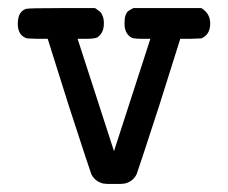

<svg xmlns="http://www.w3.org/2000/svg" viewBox="-20 -451 565 475"><path d="M478 -431Q500 -418 500 -393Q500 -365 478 -356L452 -355H426L374 -190Q320 -24 318 -20Q309 -2 289 3L279 4Q269 4 262 4Q255 4 245 4L235 3Q215 -2 206 -20Q204 -24 150 -190L98 -355H72L47 -356Q24 -363 24 -392Q24 -422 44 -429Q49 -431 132 -431H215Q224 -425 227.5 -422Q231 -419 234 -411.5Q237 -404 237 -393Q237 -369 220 -358Q212 -355 193 -355H172L262 -77L352 -355H331Q311 -355 305 -358Q288 -368 288 -393Q288 -406 290.5 -413Q293 -420 296.5 -423Q300 -426 310 -431Z"/></svg>

Font: MathJax_Typewriter
Style: Regular
Weight: 400
Version: Version 1.1